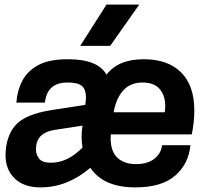

<svg xmlns="http://www.w3.org/2000/svg" viewBox="-20 -800 903 833"><path d="M2 0ZM567 13Q429 13 372 -72Q272 13 156 13Q84 13 44 -25.5Q4 -64 4 -127Q5 -208 47 -256.5Q89 -305 207 -323L350 -345Q353 -367 353 -378Q353 -411 336 -426.5Q319 -442 273 -442Q184 -442 175 -355H51Q55 -408 77 -450Q99 -492 146 -517.5Q193 -543 275 -543Q405 -543 442 -476Q493 -543 603 -543Q709 -543 766 -485.5Q823 -428 823 -322Q823 -269 812 -217H461L460 -200Q460 -143 489.5 -115.5Q519 -88 570 -88Q620 -88 649.5 -111Q679 -134 683 -170H806Q799 -90 740.5 -38.5Q682 13 567 13ZM201 -94Q274 -94 338 -160Q334 -183 334 -206Q334 -230 338 -255L221 -237Q145 -227 137 -168L136 -151Q136 -130 149.5 -112Q163 -94 201 -94ZM695 -313 697 -339Q697 -385 673 -413.5Q649 -442 598 -442Q546 -442 515 -408Q484 -374 473 -313ZM584 -601ZM458 -601H328L442 -780H584Z"/></svg>

Font: Tanohe Sans SemiBold
Style: Italic
Weight: 600
Designer: Village Type and Design LLC & Cristiano Sobral
Foundry: Cooper Hewitt Smithsonian Design Museum
Version: Version 1.00;September 29, 2021;FontCreator 13.0.0.2655 64-b